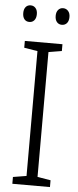

<svg xmlns="http://www.w3.org/2000/svg" viewBox="-60 -925 389 956"><g transform="rotate(5 134.5 -446.5)"><path d="M228 0H40V-34L107 -45V-669L40 -680V-714H228V-680L162 -669V-45L228 -34ZM20 -852Q20 -871 29 -882Q38 -893 54 -893Q69 -893 78.5 -882Q88 -871 88 -852Q88 -832 78.5 -821Q69 -810 54 -810Q38 -810 29 -821Q20 -832 20 -852ZM182 -852Q182 -871 191.5 -882Q201 -893 216 -893Q231 -893 241 -882Q251 -871 251 -852Q251 -832 241.5 -821Q232 -810 216 -810Q201 -810 191.5 -821Q182 -832 182 -852Z"/></g></svg>

Font: Noto Sans Gujarati UI Condensed Light
Style: Regular
Weight: 300
Width: 3
Designer: Jelle Bosma - Monotype Design Team, Universal Thirst
Foundry: Monotype Imaging Inc.
Version: Version 2.106; ttfautohint (v1.8.4.7-5d5b)